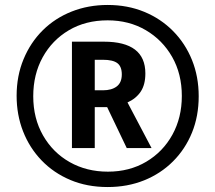

<svg xmlns="http://www.w3.org/2000/svg" viewBox="-20 -744 868 774"><path d="M414 10Q331 10 263.5 -18.5Q196 -47 147.5 -97.5Q99 -148 73 -214.5Q47 -281 47 -358Q47 -438 75 -505.5Q103 -573 152.5 -622Q202 -671 269 -697.5Q336 -724 414 -724Q494 -724 561 -696.5Q628 -669 677.5 -619Q727 -569 754 -502Q781 -435 781 -356Q781 -276 754 -209.5Q727 -143 677.5 -93.5Q628 -44 561 -17Q494 10 414 10ZM415 -52Q502 -52 569.5 -92Q637 -132 675 -201Q713 -270 713 -357Q713 -446 674 -514.5Q635 -583 567.5 -622.5Q500 -662 414 -662Q325 -662 257.5 -622Q190 -582 152 -513Q114 -444 114 -356Q114 -267 153.5 -198Q193 -129 261 -90.5Q329 -52 415 -52ZM270 -147V-576H399Q566 -576 566 -448Q566 -403 547.5 -375Q529 -347 494 -331L591 -147H491L412 -312H362V-147ZM395 -380Q430 -380 450.5 -395.5Q471 -411 471 -444Q471 -476 453 -489.5Q435 -503 395 -503H362V-380Z"/></svg>

Font: Noto Sans Lao Looped Condensed SemiBold
Style: Regular
Weight: 600
Width: 3
Designer: Mark Frömberg, Ben Mitchell
Foundry: The Fontpad Ltd
Version: Version 1.002; ttfautohint (v1.8.4.7-5d5b)